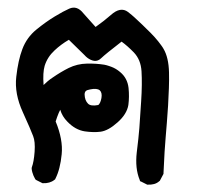

<svg xmlns="http://www.w3.org/2000/svg" viewBox="-20 -299 540 512"><path d="M370.6 192.4 356.9 185.5 353.5 184.1 352.5 180.7Q339.8 149.9 344.7 107.4Q347.2 87.4 348.9 71.3Q350.6 55.2 351.6 42.5Q353.5 18.1 356.4 -28.8Q359.4 -75.2 357.4 -108.9Q356.4 -124.5 351.3 -137Q346.2 -149.4 336.9 -159.2Q319.3 -177.2 304.2 -188Q261.2 -154.8 250 -144Q245.6 -139.6 241 -137.9Q236.3 -136.2 231.7 -136.7Q227.1 -137.2 222.2 -139.4Q217.3 -141.6 213.1 -144.8Q209 -147.9 205.1 -152.3L163.6 -192.9Q142.6 -180.7 125.5 -164.6Q106.4 -147 99.1 -123.5Q93.8 -105.5 96.2 -72.3Q102.1 -78.1 107.9 -83Q113.8 -87.9 120.6 -92.3Q141.6 -106.9 163.1 -117.7Q186 -128.9 211.9 -129.4Q235.8 -129.9 257.8 -126.5Q261.2 -126 264.4 -125Q267.6 -124 270.8 -123Q273.9 -122.1 277.1 -120.8Q280.3 -119.6 283.2 -118.2Q286.1 -116.7 289.1 -115Q292 -113.3 294.7 -111.3Q297.4 -109.4 300.3 -106.9Q319.8 -90.8 322.8 -64.5Q325.2 -41 322.3 -19Q320.3 -6.8 313 4.9Q305.7 16.6 293.5 27.3Q269 49.3 248.5 52.2Q229.5 54.7 206.1 51.3Q180.7 47.4 159.7 25.4Q146 11.7 140.6 -6.3Q138.7 -2.4 136.5 2.4Q134.3 7.3 132.3 13.2Q130.4 19 128.4 24.9Q148.4 73.2 144.5 112.3Q140.6 152.3 127.9 177.2L127 179.2L125 180.7Q119.1 185.5 111.3 187.7Q103.5 189.9 95.2 189.5H93.3L91.3 188.5L77.6 181.6L75.2 180.2L73.7 178.2Q71.3 173.8 69.3 169.4Q67.4 165 66.2 160.4Q64.9 155.8 64.5 151.4V148.9L64.9 147Q70.3 132.8 72.3 105.5Q74.2 78.6 68.4 64Q62.5 47.9 41 0.5Q18.1 -49.3 23.4 -94.2Q28.3 -138.2 39.6 -168Q51.3 -199.2 77.1 -220.2Q101.6 -240.2 125.7 -254.9Q149.9 -269.5 164.6 -275.9Q185.5 -285.2 202.6 -263.2L234.9 -227.1Q258.3 -243.7 275.4 -258.8Q301.3 -282.2 321.3 -267.1Q323.2 -265.6 325.9 -263.4Q328.6 -261.2 331.3 -259Q334 -256.8 337.2 -253.9Q340.3 -251 344 -247.6Q347.7 -244.1 351.6 -240.5Q355.5 -236.8 359.9 -232.7Q364.3 -228.5 369.1 -223.6Q376 -217.3 381.8 -211.2Q387.7 -205.1 392.8 -199.5Q397.9 -193.8 402.1 -188.5Q406.2 -183.1 409.9 -178.2Q413.6 -173.3 416 -168.9Q422.9 -157.2 426.5 -141.6Q430.2 -126 430.7 -106Q431.2 -86.4 430.4 -64.2Q429.7 -42 428.2 -17.1Q424.8 33.2 421.9 65.4Q418.9 97.2 416 162.6V164.6L415 166.5L407.2 181.2L406.2 183.1L404.8 184.1Q398.9 189.5 391.1 191.7Q383.3 193.8 374.5 193.4H372.6ZM242.2 -19Q248 -23.9 250.5 -37.6Q252.9 -51.8 246.1 -58.1Q238.3 -64.5 220.2 -60.5Q211.4 -59.1 208.5 -55.9Q205.6 -52.7 205.6 -46.9Q206.1 -31.2 214.8 -22.5Q222.2 -15.1 242.2 -19Z"/></svg>

Font: NaikaiFont
Style: Bold
Weight: 700
Version: Version 1.89